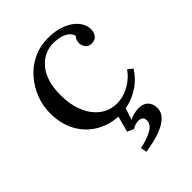

<svg xmlns="http://www.w3.org/2000/svg" viewBox="-218 -622 968 968"><g transform="rotate(-45 266.0 -137.5)"><path d="M288 16Q221 16 164.5 -14.5Q108 -45 74.5 -102.5Q41 -160 41 -241Q41 -293 60 -342Q79 -391 113.5 -430.5Q148 -470 196 -493Q244 -516 302 -516Q358 -516 399.5 -499Q441 -482 464 -454Q487 -426 487 -393Q487 -371 475 -355.5Q463 -340 440 -340Q415 -339 404.5 -355.5Q394 -372 394 -385Q394 -395 397 -405.5Q400 -416 409 -425Q401 -449 381 -460.5Q361 -472 339.5 -475.5Q318 -479 304 -479Q236 -479 189.5 -424.5Q143 -370 143 -266Q143 -199 164.5 -147Q186 -95 225 -65.5Q264 -36 315 -36Q362 -36 405 -61Q448 -86 472 -122L498 -102Q472 -60 435.5 -34Q399 -8 360.5 4Q322 16 288 16ZM247 241 241 208Q292 198 326.5 179Q361 160 361 131Q361 111 347.5 105Q334 99 316 102.5Q298 106 284 116L250 100L279 -8H335L308 74Q322 66 340.5 61.5Q359 57 376 57Q407 57 425 75Q443 93 443 123Q443 153 422.5 174Q402 195 370.5 208.5Q339 222 306 229.5Q273 237 247 241Z"/></g></svg>

Font: Lora
Style: Regular
Weight: 400
Designer: Olga Karpushina, Alexei Vanyashin (Cyrillic)
Foundry: Cyreal
Version: Version 3.005; ttfautohint (v1.8.4.7-5d5b)